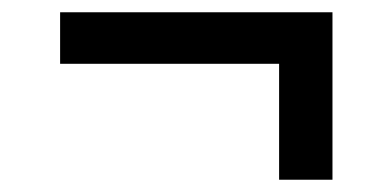

<svg xmlns="http://www.w3.org/2000/svg" viewBox="-20 -392 639 313"><path d="M78 -288H435V-99H522V-372H78Z"/></svg>

Font: Source Code Pro Semibold
Style: Regular
Weight: 600
Monospace: yes
Designer: Paul D. Hunt
Foundry: Adobe Systems Incorporated
Version: Version 1.017;PS 1.000;hotconv 1.0.70;makeotf.lib2.5.5900